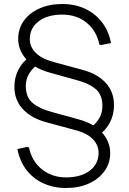

<svg xmlns="http://www.w3.org/2000/svg" viewBox="-20 -730 647 960"><path d="M470 -51 430 -90Q459 -110 475.5 -137.5Q492 -165 492 -200Q492 -257 457.5 -285.5Q423 -314 365 -329L232 -366Q151 -388 111 -434Q71 -480 71 -535Q71 -587 99 -626Q127 -665 177 -687.5Q227 -710 291 -710Q355 -710 406 -686Q457 -662 490.5 -618Q524 -574 535 -515L487 -505L477 -507Q463 -576 413 -616.5Q363 -657 291 -657Q218 -657 173.5 -623.5Q129 -590 129 -534Q129 -495 159.5 -465Q190 -435 255 -418L388 -382Q464 -363 507 -317.5Q550 -272 550 -204Q550 -156 529 -116.5Q508 -77 470 -51ZM310 210Q247 210 195.5 186Q144 162 111 118Q78 74 67 15L114 5L125 7Q139 76 189.5 116.5Q240 157 310 157Q384 157 428.5 123.5Q473 90 473 34Q473 -5 443 -35.5Q413 -66 347 -82L214 -118Q138 -138 95 -183.5Q52 -229 52 -296Q52 -344 73 -383.5Q94 -423 132 -449L172 -410Q143 -390 126 -362.5Q109 -335 109 -300Q109 -243 144 -214.5Q179 -186 236 -171L370 -134Q452 -112 491.5 -66Q531 -20 531 35Q531 86 502.5 125.5Q474 165 424.5 187.5Q375 210 310 210Z"/></svg>

Font: Fustat Light
Style: Regular
Weight: 300
Designer: Mohamed Gaber, Khaled Hosny, Laura Garcia Mut
Foundry: Kief Type Foundry, Alif Type Foundry, Hard Type Foundry
Version: Version 1.007